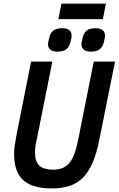

<svg xmlns="http://www.w3.org/2000/svg" viewBox="-20 -1043 664 1075"><path d="M273 -698 186 -263Q181 -243 178.5 -225Q176 -207 176 -192Q176 -137 201 -115Q226 -93 277 -93Q305 -93 327 -101Q349 -109 366 -128Q383 -147 395.5 -179.5Q408 -212 418 -262L505 -698H624L536 -260Q521 -184 498.5 -132Q476 -80 444 -48Q412 -16 369 -2Q326 12 268 12Q163 12 111 -33.5Q59 -79 59 -181Q59 -204 62.5 -229.5Q66 -255 72 -285L154 -698ZM324 -1023H573L556 -936H307ZM302 -754Q274 -754 261.5 -765.5Q249 -777 249 -794Q249 -799 250 -806.5Q251 -814 255 -830Q262 -859 279 -872Q296 -885 328 -885Q356 -885 368.5 -873.5Q381 -862 381 -845Q381 -840 380 -832.5Q379 -825 375 -809Q368 -780 351 -767Q334 -754 302 -754ZM489 -754Q461 -754 448.5 -765.5Q436 -777 436 -794Q436 -799 437 -806.5Q438 -814 442 -830Q449 -859 466 -872Q483 -885 515 -885Q543 -885 555.5 -873.5Q568 -862 568 -845Q568 -840 567 -832.5Q566 -825 562 -809Q555 -780 538 -767Q521 -754 489 -754Z"/></svg>

Font: IBM Plex Sans Cond SmBld
Style: Italic
Weight: 600
Width: 3
Italic angle: -11°
Designer: Mike Abbink, Paul van der Laan, Pieter van Rosmalen
Foundry: Bold Monday
Version: Version 1.3